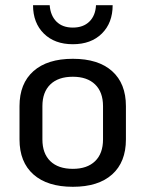

<svg xmlns="http://www.w3.org/2000/svg" viewBox="-20 -707 559 738"><path d="M55 -171V-299Q55 -386 108.5 -433.5Q162 -481 260 -481Q358 -481 411 -433.5Q464 -386 464 -299V-171Q464 -84 411 -36.5Q358 11 260 11Q162 11 108.5 -36.5Q55 -84 55 -171ZM376 -171V-299Q376 -353 345.5 -382.5Q315 -412 260 -412Q204 -412 173.5 -382.5Q143 -353 143 -299V-171Q143 -117 173.5 -87.5Q204 -58 260 -58Q315 -58 345.5 -87.5Q376 -117 376 -171ZM107 -687H171Q174 -647 197 -624Q220 -601 260 -601Q300 -601 323.5 -624Q347 -647 349 -687H413Q413 -619 371.5 -578Q330 -537 260 -537Q190 -537 148.5 -578Q107 -619 107 -687Z"/></svg>

Font: KoHo Medium
Style: Regular
Weight: 500
Version: Version 1.000; ttfautohint (v1.6)